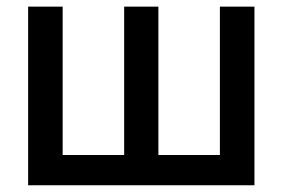

<svg xmlns="http://www.w3.org/2000/svg" viewBox="-20 -550 838 570"><path d="M166 -530.3V-89.8H348.6V-530.3H450.2V-89.8H632.8V-530.3H735.4V0H63.5V-530.3Z"/></svg>

Font: Pretendard GOV Medium
Style: Regular
Weight: 500
Designer: Base glyphs from Inter by Rasmus Andersson; Hangeul glyphs from Noto Sans CJK(Source Han Sans) by Jang Soo-young and Kan
Foundry: Kil Hyung-jin
Version: Version 1.309